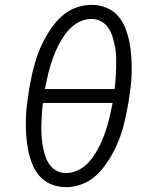

<svg xmlns="http://www.w3.org/2000/svg" viewBox="-20 -763 640 791"><path d="M252 8Q220 8 191.5 -3.5Q163 -15 143.5 -37Q124 -59 113 -87Q102 -115 96 -145Q90 -175 88 -206Q86 -237 86.5 -268.5Q87 -300 91 -332Q95 -364 100 -396Q105 -424 111 -452Q117 -480 125 -507.5Q133 -535 144.5 -562Q156 -589 171 -615Q186 -641 205 -665Q224 -689 248 -707Q272 -725 300.5 -734Q329 -743 357 -743Q389 -743 417.5 -731.5Q446 -720 465.5 -698Q485 -676 496 -648Q507 -620 513 -590Q519 -560 521 -529Q523 -498 522.5 -466.5Q522 -435 518 -403Q514 -371 509 -339Q504 -311 498 -283Q492 -255 484 -227.5Q476 -200 464.5 -173Q453 -146 438 -120Q423 -94 404 -70Q385 -46 361 -28Q337 -10 308.5 -1Q280 8 252 8ZM452 -396Q455 -418 456.5 -440Q458 -462 458.5 -484Q459 -506 458.5 -527.5Q458 -549 454 -569.5Q450 -590 444 -610Q438 -630 427 -647Q416 -664 397.5 -674.5Q379 -685 357 -685Q335 -685 312.5 -675.5Q290 -666 273 -649.5Q256 -633 242.5 -613Q229 -593 218.5 -572Q208 -551 200 -529Q192 -507 185.5 -485Q179 -463 174.5 -441Q170 -419 165 -396ZM252 -50Q274 -50 296.5 -59.5Q319 -69 336.5 -85.5Q354 -102 367 -122Q380 -142 390.5 -163Q401 -184 409 -206Q417 -228 423.5 -250Q430 -272 434.5 -294Q439 -316 444 -339H157Q154 -317 152.5 -295Q151 -273 150.5 -251Q150 -229 151 -207.5Q152 -186 155.5 -165.5Q159 -145 165 -125Q171 -105 182 -88Q193 -71 211.5 -60.5Q230 -50 252 -50Z"/></svg>

Font: Iosevka Light Extended Oblique
Style: Regular
Weight: 300
Width: 7
Italic angle: -9°
Monospace: yes
Designer: Belleve Invis
Foundry: Belleve Invis
Version: Version 32.5.0; ttfautohint (v1.8.4)